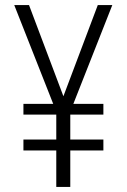

<svg xmlns="http://www.w3.org/2000/svg" viewBox="-20 -734 499 754"><path d="M229 -356 364 -714H421L268 -326H386V-284H256V-186H386V-143H256V0H201V-143H72V-186H201V-284H72V-326H189L36 -714H94Z"/></svg>

Font: Noto Sans Lao UI Cond Light
Style: Regular
Weight: 300
Width: 3
Designer: Monotype Design Team
Foundry: Monotype Imaging Inc.
Version: Version 2.000; ttfautohint (v1.8.4.7-5d5b)